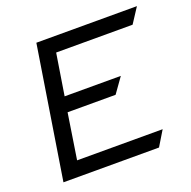

<svg xmlns="http://www.w3.org/2000/svg" viewBox="-108 -686 789 793"><g transform="rotate(-20 287.0 -290.0)"><path d="M40 0H460L500 -66H124L155 -266H366L413 -332H166L195 -514H531L574 -580H132Z"/></g></svg>

Font: Charger Pro
Style: ExtObl
Weight: 400
Designer: Jasper
Foundry: Cannot Into Space Fonts
Version: Version 1.09